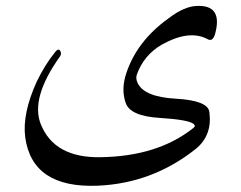

<svg xmlns="http://www.w3.org/2000/svg" viewBox="-20 -418 804 640"><path d="M671 -288Q610 -320 519 -269Q459 -234 436 -169Q432 -157 438 -143Q459 -95 566 -89Q674 -83 678 -44Q688 33 633 78Q489 193 306 201Q87 210 64 39Q54 -39 102 -145Q116 -174 131.5 -199Q147 -224 165 -246Q175 -258 181 -248Q186 -239 180 -230Q81 -91 116 -4Q161 109 316 106Q506 103 624 9Q634 2 625 -5Q608 -19 512 -25Q414 -31 399 -75Q383 -120 401 -174Q437 -282 542 -357Q568 -377 591 -387Q614 -397 633 -398Q724 -404 697 -305Q689 -277 671 -288Z"/></svg>

Font: Amiri
Style: Regular
Weight: 400
Designer: Khaled Hosny
Version: Version 0.114